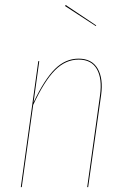

<svg xmlns="http://www.w3.org/2000/svg" viewBox="-20 -768 516 788"><path d="M249.5 -747.6 375 -663.6 373 -661.1 247.1 -743.2ZM395 -377.9 341.8 0H337.9L390.6 -377.4Q399.9 -444.8 377.7 -484.1Q355.5 -523.4 302.7 -523.4Q249 -523.4 205.6 -479.7Q162.1 -436 116.2 -337.4L69.3 0H65.4L137.2 -517.1H141.1L117.7 -347.7Q162.6 -442.4 205.6 -484.9Q248.5 -527.3 302.7 -527.3Q356.9 -527.3 380.6 -486.8Q404.3 -446.3 395 -377.9Z"/></svg>

Font: Fira Sans Compressed Four
Style: Italic
Weight: 100
Width: 3
Italic angle: -8°
Designer: Carrois Corporate & Edenspiekermann AG
Foundry: Carrois Corporate GbR & Edenspiekermann AG
Version: Version 4.203;PS 004.203;hotconv 1.0.88;makeotf.lib2.5.64775